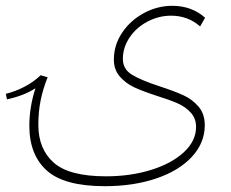

<svg xmlns="http://www.w3.org/2000/svg" viewBox="-20 -549 795 661"><path d="M529 -252Q581 -235 611.5 -221Q642 -207 663.5 -182Q685 -157 685 -118Q685 -57 640.5 -9Q596 39 517.5 65.5Q439 92 341 92Q201 92 141 38Q81 -16 81 -116Q81 -180 102 -245Q61 -219 4 -207L0 -226Q33 -234 64.5 -250.5Q96 -267 120 -290L144 -283Q128 -243 120 -204Q112 -165 112 -119Q112 -36 165 11Q218 58 345 58Q429 58 500 36Q571 14 613 -25Q655 -64 655 -112Q655 -141 637 -161Q619 -181 592 -193Q565 -205 520 -219Q471 -235 442 -248.5Q413 -262 392.5 -285.5Q372 -309 372 -344Q372 -394 400.5 -436.5Q429 -479 475.5 -504Q522 -529 573 -529Q640 -529 686 -488L669 -458Q627 -495 569 -495Q527 -495 488.5 -475Q450 -455 426.5 -420.5Q403 -386 403 -346Q403 -311 434 -292Q465 -273 529 -252Z"/></svg>

Font: FiraGO UltraLight
Style: Regular
Weight: 200
Designer: bBox Type
Foundry: bBox Type GmbH
Version: Version 1.001